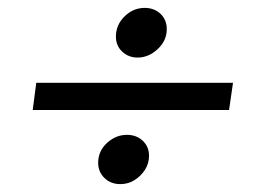

<svg xmlns="http://www.w3.org/2000/svg" viewBox="-20 -488 670 487"><path d="M403 -414Q403 -385 380 -363.5Q357 -342 329 -342Q306 -342 290 -357Q274 -372 274 -395Q274 -425 296 -446.5Q318 -468 347 -468Q371 -468 387 -453Q403 -438 403 -414ZM72 -278H571L561 -209H63ZM358 -93Q358 -73 347.5 -57Q337 -41 321 -31Q305 -21 285 -21Q261 -21 245 -36.5Q229 -52 229 -75Q229 -105 251.5 -125.5Q274 -146 302 -146Q326 -146 342 -131Q358 -116 358 -93Z"/></svg>

Font: Rosario Medium
Style: Italic
Weight: 500
Italic angle: -8.05°
Version: Version 1.201